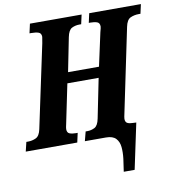

<svg xmlns="http://www.w3.org/2000/svg" viewBox="-117 -799 987 1094"><g transform="rotate(-10 376.0 -252.0)"><path d="M510 210Q516 174 520.5 137Q525 100 522 69Q519 38 501 19Q483 0 444 0H322L336 -54H346Q368 -54 388 -64Q408 -74 416 -114L462 -342H281L234 -115Q229 -94 229 -86Q229 -65 243.5 -59.5Q258 -54 279 -54H290L278 0H-20L-7 -54H3Q27 -54 48.5 -64Q70 -74 78 -112L180 -592Q182 -608 184 -616Q186 -624 186 -628Q186 -649 170 -654.5Q154 -660 128 -660H118L130 -714H429L417 -660H407Q383 -660 363 -650Q343 -640 335 -600L296 -404H475L517 -597Q520 -608 522 -616Q524 -624 524 -628Q524 -649 509 -654.5Q494 -660 472 -660H461L473 -714H772L760 -660H750Q724 -660 702 -650Q680 -640 672 -600L572 -120Q569 -107 567.5 -98.5Q566 -90 566 -86Q566 -67 578 -61Q590 -55 608 -55L629 -54L573 210Z"/></g></svg>

Font: Noto Serif ExtraCondensed ExtraBold
Style: Italic
Weight: 800
Width: 2
Italic angle: -12°
Designer: Monotype Design Team
Foundry: Monotype Imaging Inc.
Version: Version 2.013